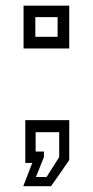

<svg xmlns="http://www.w3.org/2000/svg" viewBox="-20 -560 319 660"><path d="M60 80 91 0H67V-147H218V-9.5L155.5 80ZM103.5 48.5H140L183.5 -20V-105.5H102.5V-39H131V-20ZM61 -393.5V-540.5H218V-393.5ZM101.5 -433.5H178V-501H101.5Z"/></svg>

Font: Tourney
Style: Regular
Weight: 400
Designer: Tyler Finck
Foundry: Etcetera Type Co
Version: Version 1.015